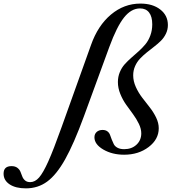

<svg xmlns="http://www.w3.org/2000/svg" viewBox="-309 -850 998 1067"><path d="M346.2 -394Q346.2 -423.3 356.7 -448.7Q367.2 -474.1 384 -492.9Q400.9 -511.7 421.1 -529.3Q441.4 -546.9 461.9 -565.4Q482.4 -584 499.3 -604.2Q516.1 -624.5 526.6 -653.1Q537.1 -681.6 537.1 -714.8Q537.1 -757.8 519.5 -780.5Q502 -803.2 469.2 -803.2Q420.4 -803.2 380.4 -752.9Q340.3 -702.6 298.8 -589.8L157.2 -203.1Q101.1 -50.3 53 35.4Q4.9 121.1 -46.6 158.9Q-98.1 196.8 -165 196.8Q-221.7 196.8 -255.4 174.6Q-289.1 152.3 -289.1 115.2Q-289.1 73.2 -245.1 73.2Q-225.1 73.2 -212.9 82.3Q-200.7 91.3 -195.3 104.5Q-189.9 117.7 -185.1 130.9Q-180.2 144 -169.4 153.1Q-158.7 162.1 -141.1 162.1Q-114.3 162.1 -91.8 136.5Q-69.3 110.8 -40.8 47.4Q-12.2 -16.1 33.2 -143.1L196.8 -600.1Q234.9 -708 307.6 -769Q380.4 -830.1 471.2 -830.1Q539.6 -830.1 581.8 -797.1Q624 -764.2 624 -710.9Q624 -685.5 613.3 -663.1Q602.5 -640.6 585.7 -623.8Q568.8 -606.9 548.1 -591.1Q527.3 -575.2 506.8 -558.6Q486.3 -542 469.5 -524.4Q452.6 -506.8 441.9 -482.9Q431.2 -459 431.2 -431.2Q431.2 -398.9 445.8 -366.7Q460.4 -334.5 481.2 -307.4Q502 -280.3 522.9 -253.7Q543.9 -227.1 558.6 -196.8Q573.2 -166.5 573.2 -137.2Q573.2 -75.7 517.1 -33Q460.9 9.8 380.9 9.8Q314.5 9.8 265.1 -19Q215.8 -47.9 215.8 -86.9Q215.8 -105.5 228.3 -116.7Q240.7 -127.9 261.2 -127.9Q277.3 -127.9 287.8 -120.1Q298.3 -112.3 302.5 -100.3Q306.6 -88.4 312 -74.5Q317.4 -60.5 323.5 -48.6Q329.6 -36.6 344.2 -28.8Q358.9 -21 380.9 -21Q422.9 -21 449.5 -45.9Q476.1 -70.8 476.1 -108.9Q476.1 -134.3 462.6 -162.1Q449.2 -189.9 430.2 -215.6Q411.1 -241.2 392.1 -268.1Q373 -294.9 359.6 -327.9Q346.2 -360.8 346.2 -394Z"/></svg>

Font: Libre Caslon Text
Style: Italic
Weight: 400
Italic angle: -25°
Designer: Pablo Impallari, Rodrigo Fuenzalida
Foundry: Pablo Impallari, Rodrigo Fuenzalida
Version: Version 1.002